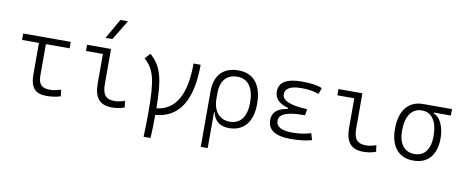

<svg xmlns="http://www.w3.org/2000/svg" viewBox="-81 -1167 4263 1763"><g transform="rotate(10 2051.0 -285.0)"><path d="M369.6 9.8C417.5 9.8 456.5 4.4 502 -9.3L493.7 -69.8C451.7 -57.1 420.9 -51.3 392.6 -51.3C311.5 -51.3 283.7 -86.4 283.7 -168.5V-457.5H504.9V-517.6H61.5V-457.5H218.8V-166.5C218.8 -43 263.7 9.8 369.6 9.8Z M981.9 9.8C1023.4 9.8 1057.6 3.9 1097.7 -10.7L1089.4 -70.8C1050.3 -58.1 1021.5 -52.2 994.6 -52.2C911.1 -52.2 880.4 -95.2 880.4 -190.4V-517.6H657.2V-459.5H814.9V-185.5C814.9 -50.8 866.2 9.8 981.9 9.8ZM813 -609.4H877L989.3 -794.9H918.9Z M1314.5 224.6H1379.4C1383.3 163.6 1385.3 91.8 1385.3 8.3C1606 -10.3 1715.8 -184.6 1715.8 -517.6H1649.9C1649.9 -227.1 1562 -73.2 1385.3 -53.2C1382.3 -341.8 1351.1 -442.4 1244.1 -537.1L1198.7 -486.3C1295.4 -401.4 1319.3 -304.2 1319.3 -4.9C1319.3 84.5 1317.9 160.6 1314.5 224.6Z M2072.8 9.8C2210.4 9.8 2289.1 -85.4 2289.1 -253.9C2289.1 -429.7 2210.4 -527.3 2068.4 -527.3C1926.3 -527.3 1847.7 -443.4 1847.7 -292V224.6H1912.6V-109.9H1918.5C1934.1 -29.8 1991.2 9.8 2072.8 9.8ZM1912.6 -240.7V-287.6C1912.6 -403.3 1968.8 -468.3 2068.4 -468.3C2168 -468.3 2223.6 -391.6 2223.6 -253.9C2223.6 -122.6 2168.5 -49.3 2069.3 -49.3C1972.7 -49.3 1912.6 -119.1 1912.6 -240.7Z M2649.4 9.8C2727.5 9.8 2793.5 1 2843.8 -13.7L2825.2 -75.2C2783.2 -64 2733.9 -50.3 2653.3 -50.3C2550.8 -50.3 2500 -78.6 2500 -135.3C2500 -196.3 2574.2 -227.1 2723.6 -227.1H2740.7L2749.5 -285.6C2592.3 -293 2514.6 -325.2 2514.6 -383.3C2514.6 -439.5 2565.4 -467.3 2668 -467.3C2728.5 -467.3 2781.2 -459 2827.6 -441.4L2848.6 -499C2809.1 -518.1 2746.1 -527.3 2657.2 -527.3C2517.1 -527.3 2447.3 -484.4 2447.3 -397.9C2447.3 -333 2489.3 -289.6 2574.2 -267.1V-256.8C2479.5 -242.7 2432.6 -200.7 2432.6 -130.4C2432.6 -36.1 2504.4 9.8 2649.4 9.8Z M3325.7 9.8C3367.2 9.8 3401.4 3.9 3441.4 -10.7L3433.1 -70.8C3394 -58.1 3365.2 -52.2 3338.4 -52.2C3254.9 -52.2 3224.1 -95.2 3224.1 -190.4V-517.6H3001V-459.5H3158.7V-185.5C3158.7 -50.8 3210 9.8 3325.7 9.8Z M3791.5 9.8C3926.3 9.8 4002.9 -79.1 4002.9 -235.8C4002.9 -343.8 3959.5 -432.1 3900.9 -448.7V-457.5H4059.6V-517.6H3791.5C3654.3 -517.6 3575.2 -419.9 3575.2 -249C3575.2 -84 3653.3 9.8 3791.5 9.8ZM3791.5 -51.3C3696.8 -51.3 3642.1 -120.6 3642.1 -242.7C3642.1 -379.9 3695.8 -457.5 3791.5 -457.5C3883.8 -457.5 3936 -379.9 3936 -242.7C3936 -120.6 3883.3 -51.3 3791.5 -51.3Z"/></g></svg>

Font: Cascadia Code PL Light
Style: Regular
Weight: 300
Monospace: yes
Designer: Aaron Bell
Foundry: Saja Typeworks
Version: Version 2404.023